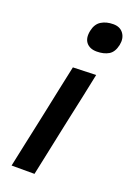

<svg xmlns="http://www.w3.org/2000/svg" viewBox="-143 -790 578 843"><g transform="rotate(20 146.5 -368.0)"><path d="M26.5 0Q38 -54.5 48.8 -105.2Q59.5 -156 73 -218L83.5 -267.5Q98 -337.5 109.2 -390.2Q120.5 -443 132 -497L239.5 -500.5Q228 -444.5 216.8 -391.8Q205.5 -339 190 -267.5L179.5 -218Q166.5 -156 155.8 -105.2Q145 -54.5 133.5 0ZM206 -598Q173.5 -598 157.2 -618Q141 -638 148.5 -674Q155.5 -707.5 178.8 -721.8Q202 -736 234.5 -736Q266.5 -736 282.2 -714.2Q298 -692.5 291.5 -660Q284 -624.5 261.5 -611.2Q239 -598 206 -598Z"/></g></svg>

Font: Commissioner Medium
Style: Italic
Weight: 500
Italic angle: -12°
Designer: Kostas Bartsokas
Foundry: Kostas Bartsokas
Version: Version 1.000; ttfautohint (v1.8.3)